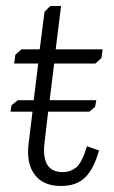

<svg xmlns="http://www.w3.org/2000/svg" viewBox="-20 -608 380 638"><path d="M31 -426 51 -444H112L128 -569L147 -588H183L165 -444H321L317 -415L297 -397H160L145 -275H300L296 -253L277 -237H140L128 -134Q116 -36 189 -36Q213 -36 232.5 -51Q252 -66 269 -122L309 -108Q292 -47 263 -18.5Q234 10 183 10Q123 10 95 -28Q67 -66 75 -130L88 -237H15L18 -258L39 -275H92L107 -397H27Z"/></svg>

Font: Zilla Slab Light
Style: Italic
Weight: 300
Italic angle: -6°
Designer: Typotheque.com
Foundry: Typotheque type foundry
Version: Version 1.1; 2017; ttfautohint (v1.6)